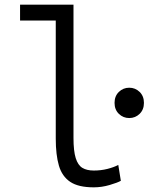

<svg xmlns="http://www.w3.org/2000/svg" viewBox="-20 -791 637 823"><path d="M382 12Q316 12 281 -11.5Q246 -35 232.5 -81Q219 -127 219 -197V-703H66V-771H295V-200Q295 -144 304.5 -113.5Q314 -83 333 -71.5Q352 -60 382 -60Q413 -60 440.5 -67Q468 -74 487 -84L498 -16Q484 -8 450 2Q416 12 382 12ZM534 -285Q508 -285 489.5 -303Q471 -321 471 -350Q471 -379 489.5 -397Q508 -415 534 -415Q560 -415 578.5 -397Q597 -379 597 -350Q597 -321 578.5 -303Q560 -285 534 -285Z"/></svg>

Font: Ubuntu Sans Mono
Style: Regular
Weight: 400
Monospace: yes
Designer: Dalton Maag Ltd
Foundry: Dalton Maag Ltd
Version: Version 1.006